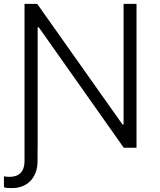

<svg xmlns="http://www.w3.org/2000/svg" viewBox="-32 -747 807 971"><path d="M658.4 -727.3H593V-117.5H587.4L156.2 -727.3H92V65.3C92 125.4 61.8 147.4 14.6 147.4C4.3 147.4 -5.3 146 -12.1 144.5V200.3C-1.4 203.8 14.6 204.2 29.5 204.2C103.3 204.2 158 154.8 158 66.4V0H158.4V-609H164.1L593.8 0H658.4Z"/></svg>

Font: Karasuma Gothic
Style: Light
Weight: 300
Designer: Rasmus Andersson / Ryoko Nishizuka
Foundry: rsms
Version: Version 1.00